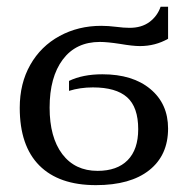

<svg xmlns="http://www.w3.org/2000/svg" viewBox="-20 -535 549 565"><path d="M262.2 9.8Q153.3 9.8 95.7 -48.1Q38.1 -106 38.1 -217.8Q38.1 -289.6 69.1 -344.2Q100.1 -398.9 155.3 -429Q210.4 -459 277.8 -459Q298.3 -459 321.3 -456.1Q344.2 -453.1 361.3 -453.1Q396.5 -453.1 419.7 -470.2Q442.9 -487.3 452.6 -515.1H474.6V-420.9Q437 -399.4 391.6 -399.4Q370.6 -399.4 333.5 -405.8Q295.9 -411.6 273.9 -411.6Q203.6 -411.6 164.8 -359.9Q126 -308.1 126 -218.3Q126 -130.9 163.3 -81.5Q200.7 -32.2 267.1 -32.2Q324.7 -32.2 355.7 -63.7Q386.7 -95.2 386.7 -154.8Q386.7 -219.7 354 -248.8Q321.3 -277.8 253.4 -277.8Q215.8 -277.8 183.1 -267.6V-296.9Q223.6 -316.4 281.2 -316.4Q370.6 -316.4 422.6 -272.9Q474.6 -229.5 474.6 -156.7Q474.6 -78.1 419.2 -34.2Q363.8 9.8 262.2 9.8Z"/></svg>

Font: Tinos
Style: Regular
Weight: 400
Designer: Steve Matteson
Foundry: Monotype Imaging Inc.
Version: Version 1.23